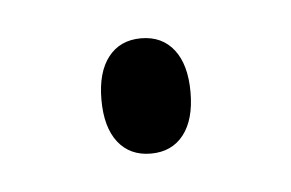

<svg xmlns="http://www.w3.org/2000/svg" viewBox="-25 -347 221 146"><g transform="rotate(-5 85.5 -274.0)"><path d="M86 -318Q70 -318 61 -306.5Q52 -295 52 -274Q52 -253 61 -241.5Q70 -230 86 -230Q102 -230 111 -241.5Q120 -253 120 -274Q120 -295 111 -306.5Q102 -318 86 -318Z"/></g></svg>

Font: Beiruti Light
Style: Regular
Weight: 300
Designer: Arlette Boutros
Foundry: Boutros
Version: Version 1.41